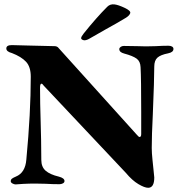

<svg xmlns="http://www.w3.org/2000/svg" viewBox="-20 -872 853 911"><path d="M577 -52 188 -465Q181 -475 177 -475Q170 -475 170 -456Q170 -383 173 -291Q174 -255 175 -209Q176 -163 176 -113Q176 -80 196.5 -62Q217 -44 259 -34Q286 -27 286 -13Q286 -6 278.5 -2Q271 2 262 2Q230 2 196 0L147 -1Q118 -1 90 0.5Q62 2 54 3Q47 3 39 -1.5Q31 -6 31 -12Q31 -20 37 -24.5Q43 -29 55 -34Q100 -52 105 -115Q126 -337 126 -508Q126 -555 103.5 -579Q81 -603 37 -620Q10 -627 10 -642Q10 -658 36 -658L112 -656Q232 -653 239 -653Q252 -653 259 -643L628 -234Q638 -222 642 -222Q650 -222 650 -236V-341Q650 -497 647 -553Q646 -581 628 -594Q610 -607 569 -618Q546 -624 546 -639Q546 -645 552.5 -649.5Q559 -654 567 -654L632 -653Q645 -652 673 -652L719 -653Q751 -655 779 -655Q790 -655 796.5 -651Q803 -647 803 -640Q803 -624 778 -619Q742 -612 727 -598.5Q712 -585 712 -556Q712 -496 705 -328Q700 -230 700 -170Q700 -147 703.5 -113.5Q707 -80 708 -70Q712 -32 712 -30Q712 19 683 19Q666 19 636.5 1.5Q607 -16 577 -52ZM365 -691Q365 -698 377 -713Q437 -788 489 -840Q503 -854 524 -851Q541 -849 571 -835Q601 -821 598 -810Q595 -799 578 -788Q530 -759 482 -733L405 -689Q397 -684 389 -682Q381 -680 378 -681Q365 -684 365 -691Z"/></svg>

Font: EB Garamond ExtraBold
Style: Regular
Weight: 800
Designer: Georg Duffner and Octavio Pardo
Foundry: Georg Duffner
Version: Version 1.000